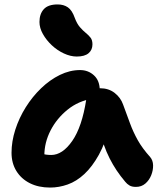

<svg xmlns="http://www.w3.org/2000/svg" viewBox="-20 -836 723 866"><path d="M206 10Q154 10 115 -9.5Q76 -29 54 -64.5Q32 -100 32 -147Q32 -198 49 -251Q66 -304 96 -352Q126 -400 165.5 -438Q205 -476 250 -498Q295 -520 341 -520Q378 -520 404 -496Q430 -472 430 -428Q430 -412 421 -403Q412 -394 398 -391Q334 -381 285 -341.5Q236 -302 208 -247.5Q180 -193 180 -134Q180 -117 182.5 -102.5Q185 -88 193 -66L125 -168Q149 -150 167.5 -143.5Q186 -137 211 -137Q262 -137 306 -200.5Q350 -264 369 -387Q372 -411 390 -424.5Q408 -438 431 -438Q470 -438 497 -417Q524 -396 535 -365Q552 -319 566.5 -279.5Q581 -240 601.5 -203.5Q622 -167 657 -128Q670 -113 670.5 -90.5Q671 -68 662 -45.5Q653 -23 635.5 -8Q618 7 593 7Q575 7 564 0.5Q553 -6 545 -16Q523 -42 506 -67.5Q489 -93 474.5 -121.5Q460 -150 447.5 -185.5Q435 -221 422 -268L475 -272Q456 -192 426 -138Q396 -84 360.5 -51Q325 -18 285.5 -4Q246 10 206 10ZM326 -581Q298 -581 268 -595Q238 -609 213.5 -632Q189 -655 173.5 -682.5Q158 -710 158 -737Q158 -773 177.5 -794.5Q197 -816 240 -816Q267 -816 286 -803Q305 -790 317 -756Q327 -729 340.5 -713.5Q354 -698 367 -687.5Q380 -677 388.5 -666Q397 -655 397 -636Q397 -611 379.5 -596Q362 -581 326 -581Z"/></svg>

Font: Shantell Sans Light
Style: Bold
Weight: 700
Version: Version 1.011;[c5ecc13dd]